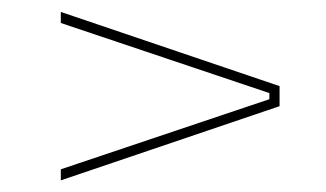

<svg xmlns="http://www.w3.org/2000/svg" viewBox="-20 -478 560 330"><path d="M443 -318 84.5 -438.5V-457.5L460.5 -330V-295.5L84.5 -168V-187L443 -307.5Z"/></svg>

Font: Anek Tamil Medium Thin
Style: Regular
Weight: 250
Version: Version 1.003